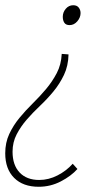

<svg xmlns="http://www.w3.org/2000/svg" viewBox="-26 -512 426 734"><path d="M122 202Q62 202 28 168Q-6 134 -6 74Q-6 33 9.5 0Q25 -33 48.5 -61.5Q72 -90 99 -116.5Q126 -143 150 -171.5Q174 -200 191 -232.5Q208 -265 210 -306L236 -304Q235 -260 218.5 -225.5Q202 -191 178 -162Q154 -133 126.5 -107Q99 -81 76 -54.5Q53 -28 37.5 2Q22 32 22 68Q22 119 49 147.5Q76 176 124 176Q160 176 194 158.5Q228 141 252 114L270 134Q246 161 206.5 181.5Q167 202 122 202ZM240 -416Q226 -416 220 -425Q214 -434 214 -448Q214 -465 225.5 -478.5Q237 -492 254 -492Q268 -492 275 -483Q282 -474 282 -462Q282 -445 269.5 -430.5Q257 -416 240 -416Z"/></svg>

Font: TypoPRO Source Sans Pro
Style: Italic
Weight: 200
Italic angle: -11°
Designer: Paul D. Hunt
Foundry: Adobe Systems Incorporated
Version: Version 1.075;PS 2.000;hotconv 1.0.86;makeotf.lib2.5.63406